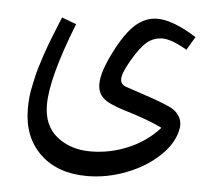

<svg xmlns="http://www.w3.org/2000/svg" viewBox="-44 -402 729 638"><g transform="rotate(5 320.5 -82.5)"><path d="M53.2 -17.6Q53.2 -53.7 58.8 -82Q64.5 -110.4 67.9 -125.7Q71.3 -141.1 78.6 -163.8Q85.9 -186.5 89.6 -198.5Q93.3 -210.4 102.5 -234.9Q111.8 -259.3 115 -267.1Q118.2 -274.9 128.4 -300.3Q138.7 -325.7 140.1 -329.1L188.5 -311Q115.2 -125.5 115.2 -36.6Q115.2 33.7 160.6 69.8Q206.1 106 272 106Q337.9 106 398.4 80.1Q459 54.2 501 7.3Q456.1 -15.1 374.5 -39.6Q350.1 -46.9 327.6 -56.9Q305.2 -66.9 293.9 -82Q282.7 -97.2 282.7 -120.1Q282.7 -159.2 316.9 -227.1Q351.1 -294.9 384 -323.7Q417 -352.5 456.5 -352.5Q508.8 -352.5 587.4 -302.7L561 -258.3Q508.8 -288.6 479.5 -288.6Q450.2 -288.6 428.2 -270.8Q406.2 -252.9 379.9 -207.8Q353.5 -162.6 353.5 -143.3Q353.5 -124 373.5 -117.7Q382.3 -114.3 422.9 -101.1Q517.1 -70.3 535.2 -56.6Q562.5 -36.1 562.5 -6.8Q562.5 1 561.5 4.4Q553.7 52.2 509 95.2Q464.4 138.2 399.4 163.3Q334.5 188.5 268.6 188.5Q168.9 188.5 111.1 132.3Q53.2 76.2 53.2 -17.6Z"/></g></svg>

Font: MiladAzad
Style: Regular
Weight: 400
Designer: Reza bakhtiari fard
Foundry: http://font-store.ir
Version: Version:0.0.3;RFB:1.2.5;Building:2016-04-05 21:27:38.277324